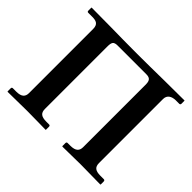

<svg xmlns="http://www.w3.org/2000/svg" viewBox="-147 -845 1044 1044"><g transform="rotate(45 375.0 -322.5)"><path d="M522 -77C522 -49 508 -33 467 -33H446C441 -33 438 -30 438 -24V-1L440 1C440 1 545 -1 581 -1C620 -1 731 1 731 1L733 -1V-24C733 -30 729 -33 725 -33H699C659 -33 644 -46 644 -77V-569C644 -600 668 -612 696 -613H725C730 -613 733 -617 733 -621V-645L731 -646C729 -646 583 -645 577 -645C505 -644 434 -643 372 -643C301 -643 225 -644 163 -645C149 -645 26 -646 19 -646L17 -645V-621C17 -617 19 -613 25 -613H55C86 -613 106 -606 106 -569V-77C106 -49 92 -33 51 -33H25C20 -33 17 -30 17 -24V-1L19 1C19 1 131 -1 167 -1C206 -1 311 1 311 1L312 -1V-24C312 -30 309 -33 304 -33H283C243 -33 228 -46 228 -77V-555C228 -588 233 -600 264 -600H485C517 -600 522 -583 522 -555Z"/></g></svg>

Font: Libertinus Serif Semibold
Style: Regular
Weight: 600
Designer: Philipp H. Poll, Khaled Hosny
Foundry: Caleb Maclennan
Version: Version 7.050;RELEASE